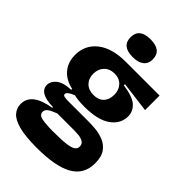

<svg xmlns="http://www.w3.org/2000/svg" viewBox="-254 -804 1056 1056"><g transform="rotate(45 274.0 -276.5)"><path d="M246 156Q157 156 106 142.5Q55 129 33.5 104.5Q12 80 12 48Q12 -38 150 -60V-66Q97 -66 68.5 -82Q40 -98 40 -129Q40 -156 66.5 -178.5Q93 -201 154 -204V-211Q97 -223 65 -260.5Q33 -298 33 -355Q33 -432 92 -478.5Q151 -525 258 -525H520V-412L341 -435V-426Q420 -415 449.5 -387.5Q479 -360 479 -322Q479 -264 427 -226.5Q375 -189 269 -189Q248 -189 227 -191Q206 -193 190 -197Q145 -180 145 -162Q145 -153 157 -150.5Q169 -148 187 -148H346Q366 -148 397 -145.5Q428 -143 459.5 -131Q491 -119 512 -91Q533 -63 533 -11Q533 75 462.5 115.5Q392 156 246 156ZM261 -270Q299 -270 320 -292Q341 -314 341 -352Q341 -389 319 -412.5Q297 -436 260 -436Q222 -436 199.5 -412.5Q177 -389 177 -352Q177 -315 199.5 -292.5Q222 -270 261 -270ZM244 29Q314 29 349 24Q384 19 396 9Q408 -1 408 -15Q408 -36 393 -45Q378 -54 358 -56Q338 -58 325 -58H192Q155 -44 141.5 -33Q128 -22 128 -7Q128 17 160 23Q192 29 244 29ZM266 -570Q180 -570 180 -639Q180 -709 266 -709Q353 -709 353 -639Q353 -606 330.5 -588Q308 -570 266 -570Z"/></g></svg>

Font: Bricolage Grotesque 96pt Bricolage Grotesque 48pt Regular
Style: Bold
Weight: 700
Designer: Mathieu Triay
Foundry: Atelier Triay
Version: Version 1.001; ttfautohint (v1.8.4.7-5d5b);gftools[0.9.33.de